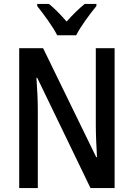

<svg xmlns="http://www.w3.org/2000/svg" viewBox="-20 -960 682 980"><path d="M272 -780H369C391 -825 440 -890 472 -929V-940H412C379 -912 354 -888 320 -850C290 -885 257 -918 230 -940H170V-929C204 -886 250 -824 272 -780ZM565 0V-714H469V-321C469 -274 472 -214 475 -158H471L200 -714H78V0H173V-399C173 -449 170 -506 166 -563H170L442 0Z"/></svg>

Font: Noto Sans Armenian Condensed Medium
Style: Regular
Weight: 500
Width: 3
Designer: Monotype Design Team
Foundry: Monotype Imaging Inc.
Version: Version 2.008